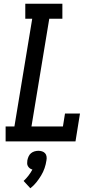

<svg xmlns="http://www.w3.org/2000/svg" viewBox="-20 -755 540 1025"><path d="M10 0V-80H57L152 -655H115V-735H313V-655H243L148 -80H316L327 -149H407L383 0ZM142 250 106 211Q120 198 132 182.5Q144 167 153 150Q145 148 139 143.5Q133 139 129 132Q125 125 125 117Q125 109 126 101Q128 91 132.5 80.5Q137 70 145.5 63Q154 56 164.5 53Q175 50 185 50Q195 50 204.5 53Q214 56 220.5 63Q227 70 228.5 80.5Q230 91 228 101Q225 122 218 142.5Q211 163 199.5 182Q188 201 174 218.5Q160 236 142 250Z"/></svg>

Font: Iosevka Curly Slab Medium
Style: Italic
Weight: 500
Italic angle: -9°
Monospace: yes
Designer: Belleve Invis
Foundry: Belleve Invis
Version: Version 22.1.2; ttfautohint (v1.8.4)